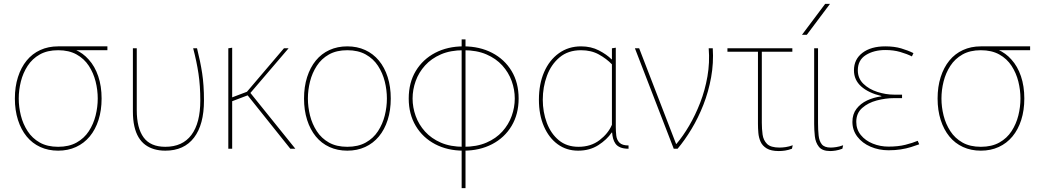

<svg xmlns="http://www.w3.org/2000/svg" viewBox="-20 -770 5404 994"><path d="M281 10Q230 10 188.5 -9Q147 -28 118 -63.5Q89 -99 73 -149Q57 -199 57 -260Q57 -321 73 -371Q89 -421 118 -456.5Q147 -492 188.5 -511Q230 -530 281 -530Q330 -530 370 -512.5Q410 -495 439 -462Q471 -427 488.5 -375.5Q506 -324 506 -260Q506 -199 490 -149Q474 -99 444.5 -63.5Q415 -28 373.5 -9Q332 10 281 10ZM281 -10Q337 -10 376.5 -32Q416 -54 440 -91Q464 -128 475 -172Q486 -216 486 -260Q486 -304 475 -348Q464 -392 440 -429Q416 -466 376.5 -488Q337 -510 281 -510Q225 -510 186 -488Q147 -466 123 -429Q99 -392 88 -348Q77 -304 77 -260Q77 -216 88 -172Q99 -128 123 -91Q147 -54 186 -32Q225 -10 281 -10ZM281 -510V-530H536V-510Z M836 10Q933 10 984.5 -57.5Q1036 -125 1036 -250Q1036 -330 1026.5 -391.5Q1017 -453 1000 -520H980Q998 -452 1007.5 -389Q1017 -326 1017 -250Q1017 -133 971 -71.5Q925 -10 836 -10Q759 -10 723.5 -58.5Q688 -107 688 -200V-520H668V-193Q668 -150 675.5 -116.5Q683 -83 697.5 -59Q712 -35 732.5 -20Q753 -5 779 2.5Q805 10 836 10Z M1162 -520 1182 -523V-266L1264 -297L1250 -285L1450 -520H1474L1268 -279L1269 -298L1509 0H1483L1256 -284L1269 -279L1182 -246V0H1162Z M1778 10Q1727 10 1685.5 -9Q1644 -28 1615 -63.5Q1586 -99 1570 -149Q1554 -199 1554 -260Q1554 -321 1570 -371Q1586 -421 1615 -456.5Q1644 -492 1685.5 -511Q1727 -530 1778 -530Q1829 -530 1870.5 -511Q1912 -492 1941.5 -456.5Q1971 -421 1987 -371Q2003 -321 2003 -260Q2003 -199 1987 -149Q1971 -99 1941.5 -63.5Q1912 -28 1870.5 -9Q1829 10 1778 10ZM1778 -10Q1834 -10 1873.5 -32Q1913 -54 1937 -91Q1961 -128 1972 -172Q1983 -216 1983 -260Q1983 -304 1972 -348Q1961 -392 1937 -429Q1913 -466 1873.5 -488Q1834 -510 1778 -510Q1722 -510 1683 -488Q1644 -466 1620 -429Q1596 -392 1585 -348Q1574 -304 1574 -260Q1574 -216 1585 -172Q1596 -128 1620 -91Q1644 -54 1683 -32Q1722 -10 1778 -10Z M2380 10Q2297 10 2233 -23.5Q2169 -57 2132.5 -118Q2096 -179 2096 -260Q2096 -342 2132.5 -402.5Q2169 -463 2233 -496.5Q2297 -530 2380 -530Q2463 -530 2527.5 -496.5Q2592 -463 2628.5 -402.5Q2665 -342 2665 -260Q2665 -179 2628.5 -118Q2592 -57 2527.5 -23.5Q2463 10 2380 10ZM2380 -10Q2448 -10 2498 -31.5Q2548 -53 2580.5 -89Q2613 -125 2629 -169.5Q2645 -214 2645 -260Q2645 -306 2629 -350.5Q2613 -395 2580.5 -431Q2548 -467 2498 -488.5Q2448 -510 2380 -510Q2312 -510 2262.5 -488.5Q2213 -467 2180.5 -431Q2148 -395 2132 -350.5Q2116 -306 2116 -260Q2116 -214 2132 -169.5Q2148 -125 2180.5 -89Q2213 -53 2262.5 -31.5Q2312 -10 2380 -10ZM2370 204V-566H2390V204Z M2973 10Q2913 10 2867.5 -23Q2822 -56 2796 -115.5Q2770 -175 2770 -254Q2770 -335 2797 -397Q2824 -459 2873.5 -494.5Q2923 -530 2988 -530Q3040 -530 3080.5 -509Q3121 -488 3146 -463H3148V-520L3168 -523V-113Q3168 -90 3170.5 -68Q3173 -46 3187 -31.5Q3201 -17 3234 -17V0Q3208 0 3191.5 -7Q3175 -14 3166.5 -26Q3158 -38 3154 -53Q3150 -68 3149 -84H3147Q3122 -47 3077.5 -18.5Q3033 10 2973 10ZM2975 -10Q3039 -10 3084 -44.5Q3129 -79 3148 -124V-437Q3120 -466 3080.5 -488Q3041 -510 2988 -510Q2921 -510 2877 -473Q2833 -436 2811.5 -377.5Q2790 -319 2790 -254Q2790 -190 2811 -134Q2832 -78 2873 -44Q2914 -10 2975 -10Z M3267 -520H3289L3480 -25H3482Q3516 -65 3548 -119.5Q3580 -174 3605 -238.5Q3630 -303 3642.5 -374.5Q3655 -446 3649 -520H3670Q3675 -444 3661.5 -369.5Q3648 -295 3621.5 -227.5Q3595 -160 3560 -102Q3525 -44 3488 0H3468Z M4012 12Q3972 12 3949.5 -1.5Q3927 -15 3917.5 -36.5Q3908 -58 3906 -82.5Q3904 -107 3904 -129V-520H3924V-134Q3924 -103 3928 -73.5Q3932 -44 3951 -25Q3970 -6 4016 -6Q4030 -6 4047.5 -8.5Q4065 -11 4084 -18L4080 0Q4061 7 4044.5 9.5Q4028 12 4012 12ZM3746 -502V-520H4082V-502Z M4341 0Q4322 7 4306.5 9.5Q4291 12 4278 12Q4237 12 4219.5 -10Q4202 -32 4198.5 -64.5Q4195 -97 4195 -128V-520H4215V-133Q4215 -98 4218 -69Q4221 -40 4234.5 -23Q4248 -6 4281 -6Q4292 -6 4309 -8.5Q4326 -11 4345 -18ZM4132 -590 4252 -750H4277L4157 -590Z M4580 8Q4530 8 4487 -10.5Q4444 -29 4418.5 -62.5Q4393 -96 4393 -139Q4393 -179 4414 -206.5Q4435 -234 4469 -250Q4503 -266 4543 -271V-273Q4476 -289 4438.5 -322.5Q4401 -356 4401 -406Q4401 -463 4445 -496.5Q4489 -530 4563 -530Q4610 -530 4645.5 -519.5Q4681 -509 4709 -495L4701 -478Q4675 -491 4640.5 -501Q4606 -511 4564 -511Q4504 -511 4462.5 -485Q4421 -459 4421 -406Q4421 -364 4450 -336Q4479 -308 4522.5 -294Q4566 -280 4609 -280H4650V-262H4609Q4565 -262 4519.5 -250Q4474 -238 4443.5 -211Q4413 -184 4413 -139Q4413 -100 4436.5 -71Q4460 -42 4498.5 -26.5Q4537 -11 4580 -11Q4630 -11 4667.5 -20.5Q4705 -30 4731 -41L4739 -23Q4720 -16 4696 -8.5Q4672 -1 4643 3.5Q4614 8 4580 8Z M5058 10Q5007 10 4965.5 -9Q4924 -28 4895 -63.5Q4866 -99 4850 -149Q4834 -199 4834 -260Q4834 -321 4850 -371Q4866 -421 4895 -456.5Q4924 -492 4965.5 -511Q5007 -530 5058 -530Q5107 -530 5147 -512.5Q5187 -495 5216 -462Q5248 -427 5265.5 -375.5Q5283 -324 5283 -260Q5283 -199 5267 -149Q5251 -99 5221.5 -63.5Q5192 -28 5150.5 -9Q5109 10 5058 10ZM5058 -10Q5114 -10 5153.5 -32Q5193 -54 5217 -91Q5241 -128 5252 -172Q5263 -216 5263 -260Q5263 -304 5252 -348Q5241 -392 5217 -429Q5193 -466 5153.5 -488Q5114 -510 5058 -510Q5002 -510 4963 -488Q4924 -466 4900 -429Q4876 -392 4865 -348Q4854 -304 4854 -260Q4854 -216 4865 -172Q4876 -128 4900 -91Q4924 -54 4963 -32Q5002 -10 5058 -10ZM5058 -510V-530H5313V-510Z"/></svg>

Font: Murecho Thin
Style: Regular
Weight: 100
Designer: Neil Summerour
Foundry: Positype
Version: Version 1.010